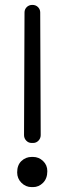

<svg xmlns="http://www.w3.org/2000/svg" viewBox="-20 -750 263 783"><path d="M115 13H109Q85 13 67.5 -4.5Q50 -22 50 -47Q50 -77 67.5 -93.5Q85 -110 109 -110H115Q138 -110 155.5 -93.5Q173 -77 173 -52Q173 -22 155.5 -4.5Q138 13 115 13ZM115 -167H109Q96 -167 87 -176.5Q78 -186 78 -199L80 -699Q80 -712 89 -721Q98 -730 112 -730Q126 -730 135 -721Q144 -712 144 -699L146 -199Q146 -186 137 -176.5Q128 -167 115 -167Z"/></svg>

Font: Gardens CM
Style: Regular
Weight: 400
Designer: Created by: Aleksander Shevchuk, 2010. Modifed by: Daren Olsen, 2020.
Foundry: High-Logic / FontCreator v.13.0.0 build 2663 (64-bit)
Version: Version 3.003 Ukrainian, initial release